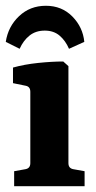

<svg xmlns="http://www.w3.org/2000/svg" viewBox="-20 -645 331 665"><path d="M217 -80Q217 -62 234 -59L273 -52V0H29V-52L68 -59Q85 -62 85 -80V-327Q85 -345 69 -348L25 -357V-411Q64 -422 112 -427Q160 -432 199 -432L217 -416ZM139 -625Q194 -625 230.5 -588Q267 -551 272 -500L219 -476Q207 -504 186.5 -521.5Q166 -539 135 -539Q104 -539 82.5 -522Q61 -505 48 -476L0 -500Q8 -553 46 -589Q84 -625 139 -625Z"/></svg>

Font: Rasa
Style: Bold
Weight: 700
Designer: Anna Giedrys (Yrsa+Rasa design), David Brezina (Yrsa art-direction, Rasa art-direction, design)
Foundry: Rosetta Type Foundry
Version: Version 2.004